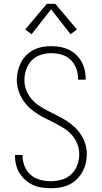

<svg xmlns="http://www.w3.org/2000/svg" viewBox="-20 -987 540 1015"><path d="M249 8Q225 8 201 4.5Q177 1 155 -9Q133 -19 114.5 -35Q96 -51 83.5 -71.5Q71 -92 65 -115.5Q59 -139 59 -163Q59 -165 59 -166Q59 -167 59 -168H99Q99 -167 99 -166Q99 -165 99 -164Q99 -136 110 -108.5Q121 -81 142.5 -62.5Q164 -44 192 -36.5Q220 -29 249 -29Q278 -29 307 -37.5Q336 -46 357 -66Q378 -86 388.5 -114Q399 -142 399 -172Q399 -199 389 -225Q379 -251 361.5 -271.5Q344 -292 321 -307Q298 -322 273.5 -334.5Q249 -347 224.5 -359Q200 -371 177 -385.5Q154 -400 134 -419Q114 -438 99.5 -461Q85 -484 77 -510.5Q69 -537 69 -564Q69 -588 74.5 -611.5Q80 -635 91 -656.5Q102 -678 119 -695Q136 -712 157.5 -723Q179 -734 203 -738.5Q227 -743 251 -743Q275 -743 298 -739Q321 -735 342.5 -725Q364 -715 381.5 -698.5Q399 -682 410.5 -661.5Q422 -641 427.5 -618Q433 -595 433 -571Q433 -570 433 -569Q433 -568 433 -566H393Q393 -567 393 -568Q393 -569 393 -570Q393 -598 383 -625Q373 -652 353 -671Q333 -690 306 -698Q279 -706 251 -706Q223 -706 195 -697Q167 -688 147.5 -667.5Q128 -647 118.5 -619.5Q109 -592 109 -564Q109 -536 119 -510.5Q129 -485 146.5 -464Q164 -443 187 -428Q210 -413 234 -400.5Q258 -388 282.5 -376Q307 -364 330 -349.5Q353 -335 373.5 -316Q394 -297 408.5 -274.5Q423 -252 431 -225.5Q439 -199 439 -172Q439 -147 433 -123Q427 -99 415 -77.5Q403 -56 385 -38.5Q367 -21 344.5 -10.5Q322 0 298 4Q274 8 249 8ZM147 -806 113 -831 228 -967H272L387 -831L353 -806L250 -938Z"/></svg>

Font: Iosevka SS04 Extralight
Style: Regular
Weight: 200
Monospace: yes
Designer: Belleve Invis
Foundry: Belleve Invis
Version: Version 19.0.0; ttfautohint (v1.8.4)